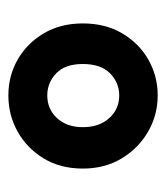

<svg xmlns="http://www.w3.org/2000/svg" viewBox="11 -918 397 459"><g transform="rotate(90 209.5 -688.5)"><path d="M208 -510Q161.5 -510 122.5 -532.2Q83.5 -554.5 59.8 -594.5Q36 -634.5 36 -688Q36 -742 59.8 -782.2Q83.5 -822.5 122.8 -844.8Q162 -867 208 -867Q255 -867 294.8 -844Q334.5 -821 358.8 -780.8Q383 -740.5 383 -688Q383 -634.5 358.8 -594.5Q334.5 -554.5 294.8 -532.2Q255 -510 208 -510ZM208 -603Q241 -603 262.5 -626.5Q284 -650 284 -688Q284 -727 262.5 -751Q241 -775 208 -775Q177.5 -775 155.2 -753Q133 -731 133 -688Q133 -645.5 155.5 -624.2Q178 -603 208 -603Z"/></g></svg>

Font: Alatsi
Style: Regular
Weight: 400
Designer: Spyros Zevelakis, Eben Sorkin
Foundry: www.sorkintype.com
Version: Version 1.008; ttfautohint (v1.8.4.7-5d5b)